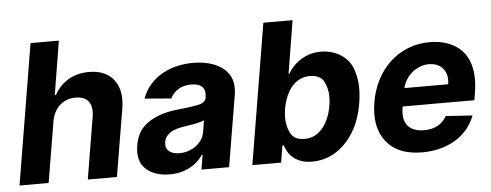

<svg xmlns="http://www.w3.org/2000/svg" viewBox="-49 -854 2536 991"><g transform="rotate(-5 1219.0 -358.0)"><path d="M136.7 -727.3H283.4L237.9 -449.2H244Q270.2 -497.5 316.2 -525Q362.2 -552.6 424.4 -552.6Q509.6 -552.6 552.2 -497.9Q594.8 -443.2 578.8 -347.3L520.6 0H369.7L422.9 -320.3Q431.1 -372.2 410.7 -399.5Q390.3 -426.8 343 -426.8Q317.8 -426.8 296.9 -418.5Q275.9 -410.2 259.9 -395.2Q244 -380.3 233.7 -359.9Q223.4 -339.5 219.5 -315.3L166.9 0H16Z M639.2 -152.3Q649.5 -213.4 683.9 -247.9Q701 -264.9 722.5 -277.5Q744 -290.1 768.3 -298.8Q792.6 -307.5 818.9 -312.7Q845.2 -317.8 872.2 -320.3Q908.7 -323.9 934.3 -327.8Q959.9 -331.7 976.2 -335.6Q1008.2 -343.4 1012.8 -369.3V-371.4Q1018.1 -405.9 1000.7 -424Q983.3 -442.1 944.6 -442.1Q903.8 -442.1 876.1 -424.5Q848.4 -407 835.6 -379.3L697.8 -390.6Q713.4 -432.9 740.8 -463.4Q768.1 -494 803.3 -513.7Q838.4 -533.4 879.3 -543Q920.1 -552.6 962.7 -552.6Q988.3 -552.6 1014.9 -548.8Q1041.5 -545.1 1066.2 -536Q1090.9 -527 1112.2 -511.9Q1133.5 -496.8 1148.1 -473.7Q1174 -432.9 1163.4 -367.9L1101.9 0H958.5L971.2 -75.6H967Q954.2 -56.5 936.8 -40.7Q919.4 -24.9 897.5 -13.5Q875.7 -2.1 849.6 4.1Q823.5 10.3 793.3 10.3Q716.3 10.3 670.8 -30.9Q626.1 -72.1 639.2 -152.3ZM854 -94.1Q876.8 -94.1 898.6 -101.2Q920.5 -108.3 938.2 -121.3Q956 -134.2 968.4 -152.9Q980.8 -171.5 984.4 -195L993.6 -252.8Q986.9 -248.6 973.5 -244.9Q960.2 -241.1 944.6 -238.3Q929 -235.4 913.2 -233Q897.4 -230.5 885.3 -228.3Q865.1 -225.5 847.7 -220Q830.3 -214.5 817.1 -206Q804 -197.4 795.5 -185.4Q786.9 -173.3 784.4 -157.3Q780.2 -126.4 799.4 -110.3Q818.5 -94.1 854 -94.1Z M1343 -727.3H1494.3L1449.6 -453.8H1453.8Q1463.8 -470.5 1479 -487.9Q1494.3 -505.3 1515.6 -519.7Q1536.9 -534.1 1564.3 -543.3Q1591.6 -552.6 1625.7 -552.6Q1653.1 -552.6 1679 -545.5Q1704.9 -538.4 1727.1 -524.3Q1749.3 -510.3 1766 -489.7Q1782.7 -469.1 1791.2 -441.8Q1806.5 -394.9 1806.5 -348.4Q1806.5 -320.3 1802.6 -289.6Q1798.7 -258.9 1791 -228.7Q1783.4 -198.5 1771.8 -170.1Q1760.3 -141.7 1745 -118.3Q1704.2 -54.7 1649.5 -22.9Q1594.8 8.9 1531.6 8.9Q1498.6 8.9 1474.8 0.2Q1451 -8.5 1434.5 -22.2Q1418 -35.9 1408 -53.1Q1398.1 -70.3 1393.1 -87.4H1385.7L1371.4 0H1222.3ZM1411.9 -226.2Q1411.9 -185 1430.8 -148.1Q1449.2 -111.5 1503.9 -111.5Q1529.5 -111.5 1550.2 -120.7Q1571 -130 1587 -145.8Q1603 -161.6 1614.9 -182.4Q1626.8 -203.1 1634.2 -226Q1641.7 -248.9 1645.4 -272.7Q1649.1 -296.5 1649.1 -318.2Q1649.1 -359 1631 -395.6Q1612.9 -432.2 1556.8 -432.2Q1530.9 -432.2 1510.1 -422.9Q1489.3 -413.7 1473.4 -398.1Q1457.4 -382.5 1445.7 -361.9Q1433.9 -341.3 1426.5 -318.4Q1419 -295.5 1415.5 -271.7Q1411.9 -247.9 1411.9 -226.2Z M1878.2 -270.2Q1888.5 -329.9 1914.6 -381.4Q1940.7 -432.9 1980.6 -470.9Q2020.6 -508.9 2073.3 -530.7Q2126.1 -552.6 2189.6 -552.6Q2262.1 -552.6 2315 -522Q2341.6 -506.7 2361 -483.7Q2380.3 -460.6 2391.5 -429.9Q2402.7 -399.1 2405 -360.6Q2407.3 -322.1 2399.9 -275.6L2393.1 -234H2021.7L2021 -230.1Q2015.3 -198.2 2019.5 -174.2Q2023.8 -150.2 2037.1 -134.2Q2050.4 -118.3 2072.3 -110.3Q2094.1 -102.3 2123.2 -102.3Q2161.9 -102.3 2191.8 -118.3Q2221.6 -134.2 2238.6 -165.5L2376.8 -156.2Q2360.1 -112.9 2331.7 -81.3Q2303.3 -49.7 2267 -29.3Q2230.8 -8.9 2188.6 0.9Q2146.3 10.7 2101.9 10.7Q1975.9 10.7 1916.2 -65Q1856.2 -141 1878.2 -270.2ZM2038.7 -327.8H2265.6Q2273.8 -376.4 2248.6 -408Q2223.4 -439.6 2174.4 -439.6Q2149.9 -439.6 2127.5 -430.6Q2105.1 -421.5 2087 -406.1Q2068.9 -390.6 2056.3 -370.4Q2043.7 -350.1 2038.7 -327.8Z"/></g></svg>

Font: Inter P
Style: Bold Italic
Weight: 700
Italic angle: 9.39999°
Designer: Rasmus Andersson
Foundry: rsms
Version: Version 3.018;git-588b23468